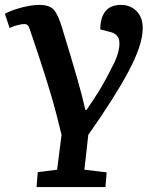

<svg xmlns="http://www.w3.org/2000/svg" viewBox="-28 -547 641 783"><path d="M205 145 223 3Q215 -29 206 -65.5Q197 -102 183 -150Q169 -198 148 -263.5Q127 -329 96 -420Q91 -437 86 -443Q81 -449 70 -449Q61 -449 43.5 -444.5Q26 -440 11 -433L-8 -491Q18 -505 59 -516Q100 -527 133 -527Q175 -527 192.5 -506Q210 -485 225 -434Q264 -307 286.5 -228.5Q309 -150 320 -99H325Q354 -141 373.5 -172.5Q393 -204 408 -232.5Q423 -261 439 -293Q459 -335 459 -370Q459 -391 449 -401.5Q439 -412 424 -416L381 -427Q381 -474 401.5 -500.5Q422 -527 466 -527Q503 -527 528.5 -502Q554 -477 554 -432Q554 -364 496 -255.5Q438 -147 332 3Q328 40 324 75.5Q320 111 316 145L407 156L402 216H121L126 155Z"/></svg>

Font: Literata 7pt SemiBold
Style: Italic
Weight: 600
Italic angle: -2°
Designer: Latin by Veronika Burian and Jose Scaglione. Greek by Irene Vlachou. Cyrillic by Vera Evstafieva
Foundry: TypeTogether
Version: Version 3.002